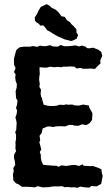

<svg xmlns="http://www.w3.org/2000/svg" viewBox="-20 -892 539 922"><path d="M85 5 69 -7 56 -12 44 -26 42 -55 46 -69 44 -85 53 -100 51 -118 47 -135 48 -150 57 -166 54 -180 55 -198 54 -208 57 -223V-244L53 -258L58 -268L59 -287L60 -302L58 -313L54 -328L60 -345L62 -361L57 -374L62 -390L64 -409L57 -421L56 -439L55 -454L60 -471L61 -488L55 -504L53 -520L55 -535L47 -546L55 -565L48 -579L47 -592V-610L50 -622L58 -651L65 -658L75 -665L95 -668H125L138 -671L159 -667L172 -673L184 -671L198 -670L221 -675L234 -669L258 -668L271 -676L289 -670H306L326 -672L343 -674L359 -669L373 -673L391 -668L398 -661L409 -660L427 -663L451 -654L466 -643L471 -624L461 -601L463 -588L449 -575L436 -561L413 -563L401 -562H378L367 -566L348 -563L337 -572L315 -573L307 -572H283L274 -569L257 -571L240 -569L221 -572L208 -568L199 -567L170 -569V-555L171 -537L169 -525L168 -509L171 -489L169 -475L177 -461L175 -443L177 -429L181 -422L185 -405L190 -389L206 -385L220 -383H239L255 -385L265 -389L287 -388L299 -391L306 -389L328 -390L338 -386L357 -385L372 -388L379 -390L407 -385L409 -374L418 -360L424 -347L422 -316L411 -301L394 -291L374 -295L357 -288L336 -289L328 -292H311L293 -285L272 -286L246 -285L238 -282L217 -285L206 -284L185 -275L180 -253L170 -240L173 -219L169 -209L174 -191L178 -174L171 -162L176 -149V-136L179 -119L187 -101L201 -99L217 -98L239 -96H252L261 -91L276 -98L298 -95L317 -98L322 -99L341 -100L359 -95L378 -103L381 -96L403 -95L412 -94L426 -95L452 -86L467 -79L469 -62L473 -47L468 -20L466 -9L444 3L419 1L409 9L382 7L365 4L353 10L335 7L323 8L306 6L290 7L279 2L263 3H239L230 4L211 7H202L186 8L161 2L146 8L132 6L106 5ZM321 -695 303 -700 290 -703 275 -710 260 -716 247 -723 235 -730 220 -740 206 -747 197 -760 188 -770 174 -769 166 -778 156 -784 148 -792 147 -809 158 -825 165 -841 176 -859 189 -865 204 -872 216 -866 229 -854 248 -845 261 -833 275 -814 291 -811 301 -795 316 -786 323 -776 334 -766 347 -751V-736L355 -724L348 -706L329 -697Z"/></svg>

Font: Winky Rough Medium
Style: Regular
Weight: 500
Designer: Simon Atzbach
Foundry: typofactur
Version: Version 1.206; ttfautohint (v1.8.4.7-5d5b)